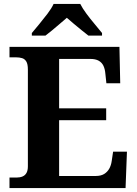

<svg xmlns="http://www.w3.org/2000/svg" viewBox="-20 -951 693 971"><path d="M28 0V-53H63Q81 -53 94 -58.5Q107 -64 114 -76.5Q121 -89 121 -110V-599Q121 -627 113 -640Q105 -653 91.5 -657Q78 -661 62 -661H28V-714H584L588 -530H518L513 -577Q511 -602 503 -618.5Q495 -635 479 -644Q463 -653 437 -653H279V-403H517V-343H279V-61H464Q490 -61 506.5 -71Q523 -81 532.5 -98Q542 -115 545 -137L552 -184H622L615 0ZM141 -784Q157 -803 178.5 -829Q200 -855 220.5 -882Q241 -909 251 -931H386Q397 -909 417 -882Q437 -855 459 -829Q481 -803 496 -784V-771H427Q413 -782 393 -798Q373 -814 353 -831Q333 -848 318 -861Q303 -848 283 -831Q263 -814 244 -798Q225 -782 210 -771H141Z"/></svg>

Font: Noto Serif Hebrew
Style: Bold
Weight: 700
Version: Version 2.003